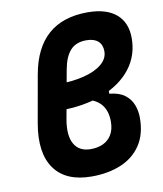

<svg xmlns="http://www.w3.org/2000/svg" viewBox="-84 -810 754 889"><g transform="rotate(-10 293.0 -366.0)"><path d="M275.9 9.8Q154.8 9.8 101.3 -64.9Q47.9 -139.6 71.8 -276.4L111.3 -499.5Q154.8 -742.2 387.7 -742.2Q475.6 -742.2 522.2 -702.4Q568.8 -662.6 568.8 -589.4Q568.8 -506.8 520.5 -445.3Q472.2 -383.8 385 -350.1Q297.9 -316.4 180.7 -316.4H138.7L142.1 -438H189.9Q262.7 -438 317.4 -451.7Q372.1 -465.3 402.8 -491Q433.6 -516.6 433.6 -551.3Q433.6 -582 414.6 -598.9Q395.5 -615.7 359.9 -615.7Q311 -615.7 284.4 -586.4Q257.8 -557.1 247.1 -498L206.1 -271.5Q192.9 -197.3 215.8 -156.5Q238.8 -115.7 293.5 -115.7Q326.2 -115.7 351.6 -127.4Q377 -139.2 391.8 -163.8Q406.7 -188.5 406.7 -225.6Q406.7 -277.3 380.4 -307.6Q354 -337.9 297.4 -349.1L335.4 -408.2Q360.8 -408.2 381.6 -400.9Q402.3 -393.6 421.9 -379.9V-353.5Q467.3 -349.1 493.4 -329.6Q519.5 -310.1 530.8 -281Q542 -252 542 -219.7Q542 -142.6 508.1 -91.6Q474.1 -40.5 414.1 -15.4Q354 9.8 275.9 9.8Z"/></g></svg>

Font: Cascadia Code PL
Style: Italic
Weight: 400
Italic angle: -10°
Monospace: yes
Designer: Aaron Bell
Foundry: Saja Typeworks
Version: Version 2404.023